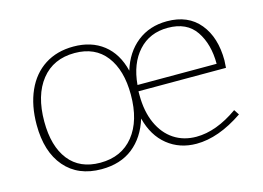

<svg xmlns="http://www.w3.org/2000/svg" viewBox="-78 -670 1122 818"><g transform="rotate(-15 483.5 -261.5)"><path d="M889 -90 904 -67Q795 7 698 7Q624 7 570.5 -36Q517 -79 497 -158Q473 -80 418 -36.5Q363 7 279 7Q176 7 118 -60.5Q60 -128 60 -247Q60 -332 88.5 -396Q117 -460 170.5 -494.5Q224 -529 297 -529Q376 -529 429 -487.5Q482 -446 501 -368Q524 -444 578.5 -487Q633 -530 710 -530Q803 -530 853.5 -468.5Q904 -407 904 -305Q904 -307 902 -273H516V-257Q516 -184 540 -131Q564 -78 606.5 -50Q649 -22 705 -22Q793 -22 889 -90ZM519 -300H868Q868 -387 829 -444.5Q790 -502 706 -502Q626 -502 576.5 -447.5Q527 -393 519 -300ZM481 -268Q481 -376 433 -438.5Q385 -501 295 -501Q201 -501 148 -434.5Q95 -368 95 -252Q95 -143 143 -82Q191 -21 281 -21Q375 -21 428 -87Q481 -153 481 -268Z"/></g></svg>

Font: Bitter Pro ExtraLight
Style: Regular
Weight: 275
Designer: Sol Matas, and Bitter project Authors
Foundry: Sol Matas
Version: Version 1.010